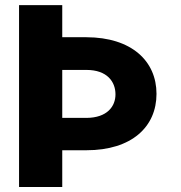

<svg xmlns="http://www.w3.org/2000/svg" viewBox="-20 -748 723 768"><path d="M56.2 -727.5V0H229V-147H325.7C506.8 -147 606 -240.7 606 -372.6C606 -503.4 506.8 -598.6 325.7 -599.1H229V-727.5ZM229 -276.4V-468.3H325.7C409.2 -468.3 441.9 -420.4 441.9 -370.6C441.9 -322.8 409.2 -276.9 325.7 -276.4Z"/></svg>

Font: Inter ExtraBold
Style: Regular
Weight: 800
Designer: Rasmus Andersson
Foundry: rsms
Version: Version 4.001;git-9221beed3